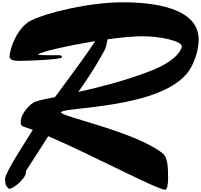

<svg xmlns="http://www.w3.org/2000/svg" viewBox="-20 -1585 1759 1681"><path d="M920.9 -1240.7C1036.6 -1256.8 1146.5 -1267.6 1225.6 -1267.6C1383.8 -1267.1 1571.8 -1227.5 1571.8 -1177.7C1571.8 -1168.9 1550.8 -1056.6 1272.9 -954.1C1054.7 -873.5 875.5 -827.1 665.5 -779.8C761.2 -915.5 820.8 -1008.8 895.5 -1144.5C906.2 -1164.6 918 -1213.4 920.9 -1240.7ZM60.5 67.9C102.5 67.9 206.5 -28.3 206.5 -71.8C206.5 -79.6 206.5 -86.9 210 -92.3L402.8 -392.6C794.9 -224.1 1356.4 76.2 1426.8 76.2C1444.8 76.2 1451.7 20.5 1451.7 -17.1C1451.7 -106.9 1451.6 -205 1403.8 -242.7C1163.2 -432.6 514.6 -564.5 514.6 -600.6C514.6 -651.9 1404.8 -625.5 1637.2 -969.2C1670.4 -1019 1719.2 -1128.4 1719.2 -1238.8C1719.2 -1518.6 1320.8 -1564.9 1054.7 -1564.9C754.4 -1564.9 391.6 -1472.7 257.3 -1408.7C128.4 -1347.2 64 -1153.8 64 -1088.9C64 -1052.2 125.5 -1052.2 152.8 -1052.2C257.3 -1052.2 522.9 -1065.9 522.9 -1083C522.9 -1088.9 519 -1095.7 514.6 -1100.1C514.2 -1101.6 480 -1101.6 443.8 -1101.6H391.1C386.7 -1101.6 324.2 -1102.1 312 -1107.9C335 -1130.9 572.3 -1185.5 813.5 -1224.6C715.3 -1074.2 575.7 -891.6 461.9 -734.9C400.4 -721.2 339.9 -714.2 283.7 -692.4C254.4 -681.1 161.1 -599.1 161.1 -515.1C161.1 -498 166.5 -482.9 182.6 -477.5C208.5 -469.2 236.8 -459 267.1 -447.8C193.8 -329.1 23.9 -73.2 23.9 -16.1C23.9 -3.4 27.8 5.4 27.8 19C27.8 43 55.2 67.9 60.5 67.9Z"/></svg>

Font: Bodega Script
Style: Medium
Weight: 500
Italic angle: 39.7°
Version: Version 001.000